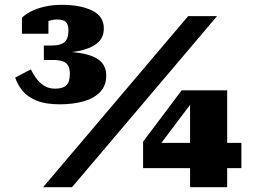

<svg xmlns="http://www.w3.org/2000/svg" viewBox="-20 -777 1067 797"><path d="M209 -409Q181 -409 161 -422.5Q141 -436 128.5 -454.5Q116 -473 108 -489L43 -455Q53 -425 73.5 -400Q94 -375 131.5 -359.5Q169 -344 228 -344Q284 -344 327.5 -356.5Q371 -369 396 -395.5Q421 -422 421 -463Q421 -498 400 -520Q379 -542 332.5 -553Q286 -564 208 -563L197 -556Q257 -556 305 -565Q353 -574 382 -596.5Q411 -619 411 -659Q411 -710 362 -733.5Q313 -757 237 -757Q197 -757 163.5 -749Q130 -741 106.5 -728.5Q83 -716 71 -703V-637H181V-705Q173 -704 165 -699Q157 -694 152.5 -686Q148 -678 148 -666Q157 -679 176 -687.5Q195 -696 216 -696Q243 -696 253.5 -686Q264 -676 264 -650Q264 -615 247 -601.5Q230 -588 196 -588H162V-528H201Q227 -528 242 -522Q257 -516 263.5 -503.5Q270 -491 270 -471Q270 -437 255.5 -423Q241 -409 209 -409ZM761 -710H881L279 0H159ZM574 -79V-189L734 -402H786L788 -367L613 -135L617 -184H982V-79ZM923 0H769V-373V-402H923Z"/></svg>

Font: Roboto Serif Black
Style: Regular
Weight: 900
Designer: Greg Gazdowicz
Foundry: Commercial Type
Version: Version 1.008